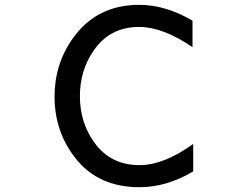

<svg xmlns="http://www.w3.org/2000/svg" viewBox="-20 -783 1040 806"><path d="M788.1 -696.3V-585Q664.1 -669.9 563.5 -669.9Q440.4 -669.9 372.1 -569.3Q315.4 -486.3 315.4 -379.9Q315.4 -268.6 376 -184.6Q444.3 -89.8 565.4 -89.8Q668 -89.8 791 -178.7V-63.5Q679.7 2.9 565.4 2.9Q394.5 2.9 298.8 -116.2Q209 -228.5 209 -377.9Q209 -515.6 287.1 -624Q386.7 -762.7 564.5 -762.7Q674.8 -762.7 788.1 -696.3Z"/></svg>

Font: MotoyaLCedar
Style: W3 mono
Weight: 400
Version: Version 1.01